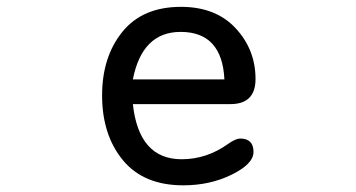

<svg xmlns="http://www.w3.org/2000/svg" viewBox="-20 -520 1040 561"><path d="M368.2 -215.8Q385.7 -54.7 510.7 -54.7Q584 -54.7 646.5 -99.6Q668.9 -115.2 681.6 -115.2Q720.7 -115.2 720.7 -76.2Q720.7 -41 657.2 -9.8Q593.8 21.5 515.6 21.5Q399.4 21.5 338.9 -52.2Q278.3 -126 278.3 -241.2Q278.3 -353.5 337.4 -426.8Q396.5 -500 508.8 -500Q610.4 -500 668.5 -437.5Q726.6 -375 726.6 -289.1Q726.6 -215.8 653.3 -215.8H368.2ZM368.2 -288.1H635.7Q628.9 -426.8 507.8 -426.8Q395.5 -426.8 368.2 -288.1Z"/></svg>

Font: jf-openhuninn-1.0
Style: Regular
Weight: 400
Designer: [Kosugi Maru]
      Designed by Motoya company      

      [Varela Round]
      Joe Prince(Latin component); Avraham Co
Foundry: justfont CO.,LTD.
Version: 1.0